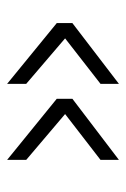

<svg xmlns="http://www.w3.org/2000/svg" viewBox="75 -522 362 553"><g transform="rotate(90 256.5 -246.0)"><path d="M222 -354 91 -252 222 -140V-85L47 -228V-273L222 -407ZM441 -354 309 -252 441 -140V-85L265 -228V-273L441 -407Z"/></g></svg>

Font: TitilliumText
Style: Light
Weight: 300
Designer: Accademia di Belle Arti di Urbino and others
Foundry: Accademia di Belle Arti di Urbino and others.
Version: Version 60.001